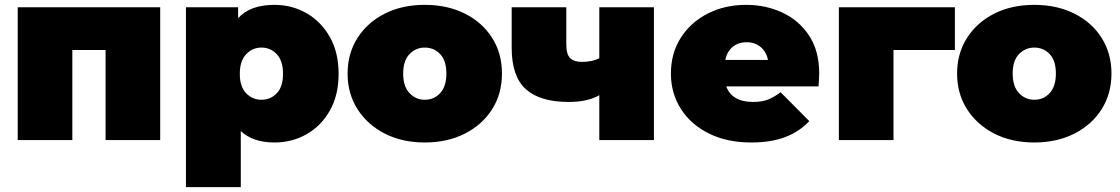

<svg xmlns="http://www.w3.org/2000/svg" viewBox="-20 -577 4616 791"><path d="M53 0V-547H640V0H415V-371H278V0Z M1111 10Q1022 10 972 -37V194H746V-547H961V-502Q1010 -557 1111 -557Q1183 -557 1243 -522.5Q1303 -488 1339 -424.5Q1375 -361 1375 -273Q1375 -185 1339 -121.5Q1303 -58 1243 -24Q1183 10 1111 10ZM1057 -166Q1095 -166 1120.5 -193Q1146 -220 1146 -273Q1146 -326 1120.5 -353.5Q1095 -381 1057 -381Q1020 -381 994 -353.5Q968 -326 968 -273Q968 -220 994 -193Q1020 -166 1057 -166Z M1730 10Q1637 10 1565.5 -26.5Q1494 -63 1453 -127Q1412 -191 1412 -274Q1412 -357 1453 -421Q1494 -485 1565.5 -521Q1637 -557 1730 -557Q1823 -557 1895 -521Q1967 -485 2007.5 -421Q2048 -357 2048 -274Q2048 -191 2007.5 -127Q1967 -63 1895 -26.5Q1823 10 1730 10ZM1730 -166Q1768 -166 1793.5 -193.5Q1819 -221 1819 -274Q1819 -327 1793.5 -354Q1768 -381 1730 -381Q1693 -381 1667 -354Q1641 -327 1641 -274Q1641 -221 1667 -193.5Q1693 -166 1730 -166Z M2323 -157Q2205 -157 2146.5 -209.5Q2088 -262 2088 -380V-547H2313V-395Q2313 -353 2329 -337.5Q2345 -322 2377 -322Q2420 -322 2449 -337V-547H2674V0H2449V-185Q2427 -172 2396 -164.5Q2365 -157 2323 -157Z M3075 10Q2975 10 2900.5 -27Q2826 -64 2785 -128.5Q2744 -193 2744 -274Q2744 -357 2784.5 -421Q2825 -485 2895.5 -521Q2966 -557 3054 -557Q3135 -557 3203.5 -525Q3272 -493 3313.5 -430Q3355 -367 3355 -274Q3355 -262 3354 -247.5Q3353 -233 3352 -221H2972Q2996 -157 3082 -157Q3120 -157 3144.5 -167Q3169 -177 3196 -197L3314 -78Q3274 -35 3215.5 -12.5Q3157 10 3075 10ZM2968 -330H3144Q3137 -364 3113.5 -383.5Q3090 -403 3056 -403Q3021 -403 2998 -383.5Q2975 -364 2968 -330Z M3436 0V-547H3914V-371H3661V0Z M4241 10Q4148 10 4076.5 -26.5Q4005 -63 3964 -127Q3923 -191 3923 -274Q3923 -357 3964 -421Q4005 -485 4076.5 -521Q4148 -557 4241 -557Q4334 -557 4406 -521Q4478 -485 4518.5 -421Q4559 -357 4559 -274Q4559 -191 4518.5 -127Q4478 -63 4406 -26.5Q4334 10 4241 10ZM4241 -166Q4279 -166 4304.5 -193.5Q4330 -221 4330 -274Q4330 -327 4304.5 -354Q4279 -381 4241 -381Q4204 -381 4178 -354Q4152 -327 4152 -274Q4152 -221 4178 -193.5Q4204 -166 4241 -166Z"/></svg>

Font: Montserrat Black
Style: Regular
Weight: 900
Designer: Julieta Ulanovsky
Foundry: Julieta Ulanovsky
Version: Version 9.000; ttfautohint (v1.8.4.7-5d5b)